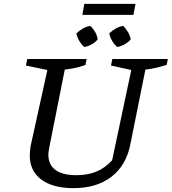

<svg xmlns="http://www.w3.org/2000/svg" viewBox="-20 -963 888 993"><path d="M360 10Q253 10 193.5 -34.5Q134 -79 134 -159Q134 -168 135 -179Q136 -190 138 -206L225 -601L114 -624L121 -658H428L422 -627Q400 -619 374.5 -613Q349 -607 315 -603L235 -201Q233 -189 231.5 -180Q230 -171 230 -164Q230 -111 267 -84Q304 -57 375 -57Q434 -57 478.5 -75.5Q523 -94 560 -134L659 -601L554 -624L561 -658H848L842 -627Q819 -620 792.5 -613.5Q766 -607 732 -603L654 -216Q633 -108 556.5 -49Q480 10 360 10ZM406 -886 416 -943H681L670 -886ZM416 -720Q401 -733 390 -751.5Q379 -770 375 -790Q389 -804 408 -815Q427 -826 447 -829Q462 -815 472.5 -796.5Q483 -778 485 -759Q473 -744 454 -733.5Q435 -723 416 -720ZM586 -720Q571 -733 560 -751.5Q549 -770 545 -790Q559 -804 578 -815Q597 -826 617 -829Q632 -814 642.5 -796Q653 -778 656 -759Q643 -744 624 -733.5Q605 -723 586 -720Z"/></svg>

Font: Piazzolla Thin Medium
Style: Italic
Weight: 500
Italic angle: -11.3°
Version: Version 2.005